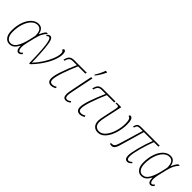

<svg xmlns="http://www.w3.org/2000/svg" viewBox="198 -1895 3031 3031"><g transform="rotate(45 1714.0 -379.5)"><path d="M39 -168Q39 -275 70 -361.5Q101 -448 154 -497Q207 -546 270 -546Q323 -546 350 -513.5Q377 -481 384 -430H386Q398 -459 415 -488Q432 -517 451 -536H484Q440 -488 420 -445.5Q400 -403 383 -333L349 -191Q336 -135 336 -95Q336 -60 345.5 -39.5Q355 -19 371 -19Q383 -19 393.5 -26.5Q404 -34 417 -49L428 -28Q414 -10 399.5 -1Q385 8 367 8Q344 8 328 -15Q312 -38 312 -97L309 -98Q283 -48 249 -19Q215 10 166 10Q109 10 74 -36Q39 -82 39 -168ZM341 -266 365 -374Q364 -458 338 -489.5Q312 -521 269 -521Q213 -521 167 -474Q121 -427 94 -346Q67 -265 67 -168Q67 -96 94 -55.5Q121 -15 167 -15Q234 -15 275 -87.5Q316 -160 341 -266Z M528 -515Q512 -515 491 -494L477 -508Q504 -542 535 -542Q565 -542 582.5 -497.5Q600 -453 610 -345Q620 -237 626 -35Q689 -101 740 -181Q791 -261 820.5 -335.5Q850 -410 850 -462Q850 -488 842 -501Q834 -514 821 -514Q821 -528 827 -536.5Q833 -545 844 -545Q879 -545 879 -471Q879 -411 847.5 -330Q816 -249 758 -162.5Q700 -76 626 -1L603 4Q599 -178 591.5 -289.5Q584 -401 568.5 -458Q553 -515 528 -515Z M1015 -77Q1015 -139 1055.5 -256.5Q1096 -374 1156 -510H1067Q1026 -510 1004 -491.5Q982 -473 969 -421H946Q960 -488 989 -512Q1018 -536 1071 -536H1351L1345 -510H1183Q1124 -375 1084 -257Q1044 -139 1043 -78Q1043 -18 1096 -18Q1132 -18 1170 -43L1181 -21Q1137 9 1093 9Q1057 9 1036 -13Q1015 -35 1015 -77Z M1362 -75Q1362 -106 1377 -179L1449 -536H1478L1405 -179Q1389 -105 1389 -75Q1389 -44 1398.5 -29.5Q1408 -15 1429 -15Q1456 -15 1494 -44L1506 -24Q1484 -7 1465.5 1.5Q1447 10 1424 10Q1393 10 1377.5 -10.5Q1362 -31 1362 -75ZM1461 -606Q1508 -678 1541 -769H1574L1573 -758Q1528 -661 1472 -594H1460Z M1657 -77Q1657 -139 1697.5 -256.5Q1738 -374 1798 -510H1709Q1668 -510 1646 -491.5Q1624 -473 1611 -421H1588Q1602 -488 1631 -512Q1660 -536 1713 -536H1993L1987 -510H1825Q1766 -375 1726 -257Q1686 -139 1685 -78Q1685 -18 1738 -18Q1774 -18 1812 -43L1823 -21Q1779 9 1735 9Q1699 9 1678 -13Q1657 -35 1657 -77Z M2013 -128Q2013 -165 2029 -235L2068 -416Q2080 -470 2080 -489Q2080 -507 2071.5 -511.5Q2063 -516 2031 -516H2013L2018 -536H2121L2055 -231Q2041 -172 2041 -125Q2041 -72 2068 -44.5Q2095 -17 2139 -17Q2203 -17 2251.5 -77Q2300 -137 2326 -226.5Q2352 -316 2352 -400Q2352 -461 2339 -489Q2326 -517 2300 -520Q2302 -545 2322 -545Q2380 -545 2380 -408Q2380 -316 2352 -218.5Q2324 -121 2269 -55.5Q2214 10 2138 10Q2082 10 2047.5 -25.5Q2013 -61 2013 -128Z M2735 -77Q2735 -137 2770 -267.5Q2805 -398 2848 -510H2651L2539 -124Q2525 -69 2509.5 -41Q2494 -13 2478.5 -4Q2463 5 2442 5Q2423 5 2401 -3L2407 -21Q2442 -21 2459 -29.5Q2476 -38 2488.5 -65Q2501 -92 2519 -156L2625 -510H2558Q2528 -510 2513.5 -498.5Q2499 -487 2490 -451H2467Q2479 -502 2499 -519Q2519 -536 2562 -536H2980L2974 -510H2875Q2831 -398 2797.5 -273.5Q2764 -149 2763 -85Q2763 -51 2771.5 -35Q2780 -19 2798 -19Q2826 -19 2855 -50L2869 -33Q2849 -13 2832 -2.5Q2815 8 2796 8Q2735 8 2735 -77Z M2983 -168Q2983 -275 3014 -361.5Q3045 -448 3098 -497Q3151 -546 3214 -546Q3267 -546 3294 -513.5Q3321 -481 3328 -430H3330Q3342 -459 3359 -488Q3376 -517 3395 -536H3428Q3384 -488 3364 -445.5Q3344 -403 3327 -333L3293 -191Q3280 -135 3280 -95Q3280 -60 3289.5 -39.5Q3299 -19 3315 -19Q3327 -19 3337.5 -26.5Q3348 -34 3361 -49L3372 -28Q3358 -10 3343.5 -1Q3329 8 3311 8Q3288 8 3272 -15Q3256 -38 3256 -97L3253 -98Q3227 -48 3193 -19Q3159 10 3110 10Q3053 10 3018 -36Q2983 -82 2983 -168ZM3285 -266 3309 -374Q3308 -458 3282 -489.5Q3256 -521 3213 -521Q3157 -521 3111 -474Q3065 -427 3038 -346Q3011 -265 3011 -168Q3011 -96 3038 -55.5Q3065 -15 3111 -15Q3178 -15 3219 -87.5Q3260 -160 3285 -266Z"/></g></svg>

Font: Noto Serif NarrowThin
Style: Italic
Weight: 250
Width: 4
Italic angle: -12°
Designer: Monotype Design Team
Foundry: Monotype Imaging Inc.
Version: Version 1.001